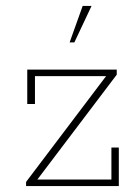

<svg xmlns="http://www.w3.org/2000/svg" viewBox="-20 -628 473 648"><path d="M68 0V-14L338 -371H98V-277H72V-393H374V-376L106 -22H356V-130H381V0ZM215 -485 259 -608H289L231 -485Z"/></svg>

Font: Rokkitt SemiBold Thin
Style: Regular
Weight: 250
Version: Version 3.103